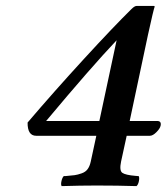

<svg xmlns="http://www.w3.org/2000/svg" viewBox="-20 -630 566 652"><path d="M376 -493.2Q288.6 -400.9 136.7 -219.2H317.4ZM513.7 -219.2Q528.8 -219.2 525.4 -203.1Q523.4 -193.4 511.2 -181.2Q499 -168.9 488.8 -168.9H410.2L391.1 -81.1Q384.8 -50.8 395.3 -43.2Q405.8 -35.6 440.9 -32.7Q442.9 -32.7 444.1 -32.5Q445.3 -32.2 447.3 -32.2Q449.2 -32.2 450.7 -32.2Q454.1 -27.8 451.7 -15.1Q449.2 -2.4 443.4 2Q379.9 0 308.1 0Q253.9 0 189.5 2Q186 -2.4 188.7 -14.9Q191.4 -27.3 196.8 -32.2Q199.2 -32.2 203.6 -32.2Q223.6 -33.7 233.6 -35.2Q243.7 -36.6 257.1 -41.3Q270.5 -45.9 277.6 -55.7Q284.7 -65.4 288.1 -81.1L307.1 -168.9H103Q73.2 -168.9 73.7 -213.9Q163.6 -319.3 264.6 -429.4Q365.7 -539.6 426.3 -599.1Q437.5 -610.4 444.8 -609.9H503.4L505.4 -607.9Q501.5 -598.6 482.4 -511.2L420.4 -219.2Z"/></svg>

Font: Linux Libertine Slanted
Style: Semibold Slanted
Weight: 600
Designer: Philipp H. Poll
Foundry: Philipp H. Poll
Version: Version 5.1.1